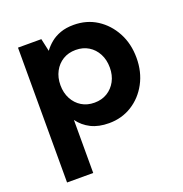

<svg xmlns="http://www.w3.org/2000/svg" viewBox="-131 -630 921 966"><g transform="rotate(-20 329.0 -147.0)"><path d="M65 220V-502H190L205 -434Q221 -456 243 -474Q265 -492 295.5 -503Q326 -514 366 -514Q436 -514 490 -479.5Q544 -445 576 -385.5Q608 -326 608 -250Q608 -175 576 -115.5Q544 -56 489.5 -22Q435 12 367 12Q311 12 271 -8Q231 -28 205 -64V220ZM333 -110Q372 -110 401.5 -128Q431 -146 448 -177.5Q465 -209 465 -250Q465 -292 448 -324Q431 -356 401.5 -374Q372 -392 333 -392Q294 -392 264.5 -374Q235 -356 218 -324Q201 -292 201 -251Q201 -210 218 -178Q235 -146 264.5 -128Q294 -110 333 -110Z"/></g></svg>

Font: DM Sans 16pt ExtraBold
Style: Regular
Weight: 800
Version: Version 4.004;gftools[0.9.30]